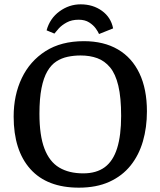

<svg xmlns="http://www.w3.org/2000/svg" viewBox="-20 -851 739 886"><path d="M352 -831Q409 -831 450.5 -801Q492 -771 502 -720L437 -694Q433 -704 422 -719.5Q411 -735 391.5 -747.5Q372 -760 343 -760Q311 -760 288 -747.5Q265 -735 251 -719.5Q237 -704 231 -696L195 -711Q210 -766 254.5 -798.5Q299 -831 352 -831ZM344 15Q197 15 120 -71Q43 -157 43 -313Q43 -412 80.5 -490.5Q118 -569 190 -615Q262 -661 367 -661Q459 -661 524 -623Q589 -585 623.5 -512.5Q658 -440 658 -337Q658 -263 639.5 -199Q621 -135 582.5 -87Q544 -39 484.5 -12Q425 15 344 15ZM364 -51Q425 -51 463.5 -79.5Q502 -108 520.5 -167Q539 -226 539 -316Q539 -401 526 -455.5Q513 -510 488 -540Q463 -570 429 -582.5Q395 -595 352 -595Q321 -595 292.5 -589Q264 -583 240 -567.5Q216 -552 198.5 -522Q181 -492 171.5 -444Q162 -396 162 -326Q162 -226 185 -165.5Q208 -105 253 -78Q298 -51 364 -51Z"/></svg>

Font: Faustina Medium
Style: Regular
Weight: 500
Designer: Alfonso Garcia
Foundry: http://www.omnibus-type.com
Version: Version 1.200